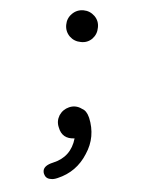

<svg xmlns="http://www.w3.org/2000/svg" viewBox="-54 -623 733 863"><g transform="rotate(5 312.5 -192.0)"><path d="M288 -576C268 -576 251 -569 237 -555C223 -541 216 -524 216 -504C216 -484 223 -467 237 -453C251 -439.7 268 -433 288 -433C308 -432.3 325 -439 339 -453C352.3 -467 359 -484 359 -504C359.7 -524 353 -541 339 -555C324.3 -569 307.3 -576 288 -576ZM261 -136C243 -128 230 -115 222 -97C214.7 -78.3 215 -60 223 -42C235.7 -8 260.7 6.3 298 1C292 57.7 263 96.7 211 118C185 128.7 172 142 172 158C172 162.7 173 167.3 175 172C181 185.3 191 192 205 192H208C216 192.7 226 190.3 238 185C292.7 161.7 331.3 122.3 354 67C366 39.7 372 12.3 372 -15C372 -42.3 366.3 -69.7 355 -97C355 -97.7 354.7 -98 354 -98V-99C345.3 -118.3 334 -130 320 -134C310 -139.3 299.3 -142 288 -142C279.3 -142 270.3 -140 261 -136Z"/></g></svg>

Font: Semi-Coder
Style: Regular
Weight: 400
Version: 0.1000